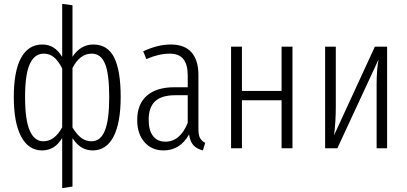

<svg xmlns="http://www.w3.org/2000/svg" viewBox="-20 -763 2096 988"><path d="M601 -264Q601 -130 564 -59.5Q527 11 457 11Q425 11 399.5 -4.5Q374 -20 353 -52V197L300 205V-53Q280 -20 254.5 -4.5Q229 11 196 11Q127 11 89 -60Q51 -131 51 -264Q51 -397 88.5 -465.5Q126 -534 198 -534Q230 -534 255 -518.5Q280 -503 300 -470V-743L353 -736V-471Q395 -534 460 -534Q534 -534 567.5 -467Q601 -400 601 -264ZM300 -108V-411Q280 -450 257.5 -468.5Q235 -487 205 -487Q158 -487 133.5 -434Q109 -381 109 -264Q109 -146 133 -91Q157 -36 203 -36Q261 -36 300 -108ZM542 -264Q542 -383 520.5 -435Q499 -487 452 -487Q391 -487 353 -413V-107Q375 -71 398 -53.5Q421 -36 451 -36Q497 -36 519.5 -90.5Q542 -145 542 -264Z M1036 -28 1024 11Q992 3 975 -16Q958 -35 953 -71Q906 11 822 11Q760 11 723 -32Q686 -75 686 -145Q686 -227 735.5 -270.5Q785 -314 877 -314H946V-374Q946 -431 923.5 -459Q901 -487 853 -487Q798 -487 733 -459L717 -499Q792 -534 858 -534Q930 -534 965.5 -493.5Q1001 -453 1001 -378V-100Q1001 -68 1009.5 -52.5Q1018 -37 1036 -28ZM946 -131V-273H882Q812 -273 778.5 -242Q745 -211 745 -147Q745 -92 767.5 -63Q790 -34 831 -34Q907 -34 946 -131Z M1429 0V-247H1225V0H1169V-523H1225V-295H1429V-523H1485V0Z M1972 0H1918V-329Q1918 -404 1928 -457L1716 0H1653V-523H1708V-212Q1708 -139 1699 -67L1909 -523H1972Z"/></svg>

Font: Fira Sans Extra Condensed Light
Style: Regular
Weight: 300
Width: 1
Designer: Carrois Corporate & Edenspiekermann AG
Foundry: Carrois Corporate GbR & Edenspiekermann AG
Version: Version 4.203